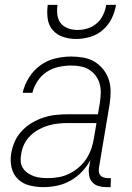

<svg xmlns="http://www.w3.org/2000/svg" viewBox="-20 -760 540 788"><path d="M158 8Q129 8 101 1Q73 -6 53.5 -25Q34 -44 27.5 -72Q21 -100 26 -130Q30 -155 40.5 -179Q51 -203 70 -223Q89 -243 112 -256.5Q135 -270 160 -278Q185 -286 210 -288.5Q235 -291 260 -291H382L390 -339Q393 -359 393.5 -378.5Q394 -398 389 -416Q384 -434 373 -449Q362 -464 346 -474Q330 -484 311 -487.5Q292 -491 272 -491Q247 -491 221 -485.5Q195 -480 172 -465Q149 -450 134 -427Q119 -404 113 -379H73Q80 -411 98.5 -441Q117 -471 145 -491.5Q173 -512 206.5 -520Q240 -528 272 -528Q298 -528 323 -523.5Q348 -519 368.5 -506.5Q389 -494 404 -475Q419 -456 426.5 -433Q434 -410 434 -384.5Q434 -359 430 -333L386 -71Q385 -62 386 -54Q387 -46 392 -40Q397 -34 405.5 -31.5Q414 -29 422 -29H435L434 8H415Q399 8 384 3.5Q369 -1 359 -12Q349 -23 346 -39Q343 -55 345 -71L351 -103Q337 -77 316 -55Q295 -33 269 -18.5Q243 -4 214.5 2Q186 8 158 8ZM177 -29Q199 -29 221.5 -33Q244 -37 265 -47.5Q286 -58 304.5 -74Q323 -90 335.5 -110Q348 -130 355.5 -152Q363 -174 366 -196L376 -255H260Q240 -255 219.5 -253Q199 -251 178.5 -245Q158 -239 139 -228.5Q120 -218 104.5 -203Q89 -188 79.5 -168.5Q70 -149 67 -128Q64 -113 65 -98Q66 -83 73.5 -71Q81 -59 93 -50.5Q105 -42 118.5 -37Q132 -32 147 -30.5Q162 -29 177 -29ZM293 -600Q265 -600 239 -608.5Q213 -617 196 -637Q179 -657 175.5 -684.5Q172 -712 176 -740H216Q213 -720 215.5 -699.5Q218 -679 229.5 -664.5Q241 -650 260 -643.5Q279 -637 299 -637Q319 -637 340 -643.5Q361 -650 377.5 -664.5Q394 -679 403.5 -699.5Q413 -720 416 -740H456Q452 -712 438.5 -684.5Q425 -657 402 -637Q379 -617 350 -608.5Q321 -600 293 -600Z"/></svg>

Font: Iosevka SS18 Extralight
Style: Italic
Weight: 200
Italic angle: -9°
Monospace: yes
Designer: Belleve Invis
Foundry: Belleve Invis
Version: Version 25.1.1; ttfautohint (v1.8.4)